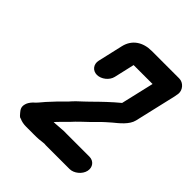

<svg xmlns="http://www.w3.org/2000/svg" viewBox="-199 -819 968 968"><g transform="rotate(45 285.5 -335.0)"><path d="M284 -470 309 -579H444L403 -403C364 -371 322 -331 285 -294L262 -272C244 -256 223 -236 207 -217C179 -190 152 -162 127 -134C111 -116 100 -100 83 -86C72 -74 65 -63 62 -52C55 -28 65 -16 75 -4C81 3 89 14 97 14C112 21 128 24 146 24H202C213 24 225 24 236 23L263 20C269 19 275 19 281 20H451C482 20 515 -7 522 -38C529 -69 509 -95 478 -95H312C301 -96 290 -95 279 -94L251 -92C243 -91 236 -91 229 -91H227C246 -112 265 -130 285 -150C308 -176 335 -200 360 -224L386 -250C400 -265 423 -285 438 -298C465 -320 506 -352 515 -390L567 -614C569 -623 570 -631 571 -638C573 -665 550 -694 519 -694H323C262 -694 214 -664 200 -605L169 -470C162 -439 182 -413 213 -413C244 -413 277 -439 284 -470Z"/></g></svg>

Font: Electronic
Style: UltHvIt
Weight: 900
Version: Version 1.011